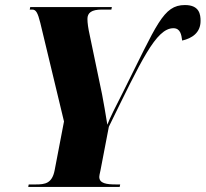

<svg xmlns="http://www.w3.org/2000/svg" viewBox="-20 -742 816 762"><path d="M92 0H455L457 -10H440C403 -10 374 -14 374 -40C374 -44 375 -49 379 -67L412 -239C540 -500 599 -630 668 -630C696 -630 700 -604 703 -581C742 -590 776 -612 776 -659C776 -684 772 -722 714 -722C627 -722 603 -645 468 -376C440 -321 415 -272 406 -247C399 -290 392 -332 385 -368L336 -603C330 -630 327 -651 327 -667C327 -691 343 -704 384 -704H422L424 -714H100L98 -704H108C123 -704 130 -691 140 -651L234 -260L197 -67C187 -14 159 -10 122 -10H94Z"/></svg>

Font: Noto Serif Display Condensed Black
Style: Italic
Weight: 900
Width: 3
Italic angle: -12°
Designer: Monotype Design Team
Foundry: Monotype Imaging Inc.
Version: Version 2.009